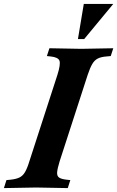

<svg xmlns="http://www.w3.org/2000/svg" viewBox="-61 -960 600 983"><path d="M-41 3 -28 -38 -7 -40Q21 -43 38 -51Q55 -59 66.5 -78Q78 -97 89 -133L233 -577Q250 -631 243.5 -649Q237 -667 198 -671L179 -673L192 -713L355 -710L519 -713L506 -673L485 -671Q457 -669 440 -660.5Q423 -652 411.5 -632.5Q400 -613 388 -577L244 -133Q233 -97 231.5 -78Q230 -59 241.5 -51Q253 -43 280 -40L299 -38L286 3L124 0ZM338 -760 368 -940H519L370 -760Z"/></svg>

Font: Baskervville
Style: Bold Italic
Weight: 700
Italic angle: -18°
Version: Version 1.100